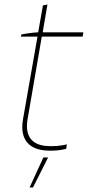

<svg xmlns="http://www.w3.org/2000/svg" viewBox="-20 -663 389 850"><path d="M179 3C210 6 248 3 273 -4L276 -24C251 -17 213 -14 183 -17C118 -23 90 -64 102 -135L165 -501H346L349 -520H169L190 -643L170 -639L149 -520C126 -519 91 -514 74 -510L73 -501H146L82 -136C67 -53 102 -4 179 3ZM111 167H126L193 34H172Z"/></svg>

Font: Fixel Text 20240404 Thin
Style: Italic
Weight: 100
Width: 4
Italic angle: -10°
Designer: AlfaBravo + MacPaw
Foundry: Kyrylo Tkachov, Marchela Mozhyna, Serhii Makarenko, Maria Weinstein, Zakhar Kryvoshyya
Version: Version 1.211;Glyphs 3.2 (3225)